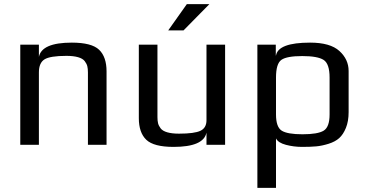

<svg xmlns="http://www.w3.org/2000/svg" viewBox="-20 -700 1765 928"><path d="M495 0H405V-350Q405 -368 402 -380Q399 -392 389.5 -404.5Q380 -417 357.5 -423.5Q335 -430 301 -430Q222 -430 195 -413Q168 -396 168 -350V0H78V-484H168V-425Q182 -494 327 -494Q423 -494 459 -459.5Q495 -425 495 -355Z M1068 0H978V-59Q964 10 819 10Q723 10 687 -24.5Q651 -59 651 -129V-484H741V-134Q741 -116 744 -104Q747 -92 756.5 -79.5Q766 -67 788.5 -60.5Q811 -54 845 -54Q920 -54 949 -68Q978 -82 978 -119V-484H1068ZM992 -680 867 -553H793L883 -680Z M1665 -158Q1665 -114 1652 -82Q1639 -50 1619.5 -32.5Q1600 -15 1568 -5Q1536 5 1508 7.5Q1480 10 1440 10Q1400 10 1362 0Q1324 -10 1314 -31V208H1224V-484H1313V-432H1314Q1325 -494 1479 -494Q1576 -494 1620.5 -453.5Q1665 -413 1665 -357ZM1573 -147V-325Q1573 -392 1544 -410.5Q1515 -429 1441 -429Q1367 -429 1340.5 -411Q1314 -393 1314 -325V-147Q1314 -86 1341.5 -68.5Q1369 -51 1442 -51Q1516 -51 1544.5 -68.5Q1573 -86 1573 -147Z"/></svg>

Font: Play
Style: Regular
Weight: 400
Designer: Jonas Hecksher
Foundry: Jonas Hecksher, Playtypeª, e-types AS
Version: Version 1.002